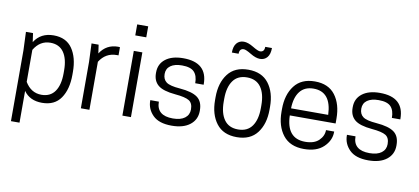

<svg xmlns="http://www.w3.org/2000/svg" viewBox="-82 -1052 3382 1548"><g transform="rotate(10 1609.0 -278.5)"><path d="M286 11Q186 11 136 -60V200H66V-380L60 -530H118L128 -458Q180 -541 286 -541Q389 -541 439 -468Q489 -395 489 -277V-253Q489 -135 439 -62Q389 11 286 11ZM136 -396V-134Q185 -52 270 -52Q343 -52 380 -105Q417 -158 417 -253V-277Q417 -372 380 -425Q343 -478 270 -478Q185 -478 136 -396Z M813 -541Q816 -541 819.5 -540.5Q823 -540 825 -540H828V-473H814Q723 -473 673 -393V0H603V-380L597 -530H655L665 -460Q717 -541 813 -541Z M943 0V-530H1013V0ZM1023 -745V-655H933V-745Z M1347 -48Q1410 -48 1444.5 -74Q1479 -100 1479 -145Q1479 -197 1447 -216.5Q1415 -236 1334 -243Q1232 -252 1191 -286.5Q1150 -321 1150 -384V-390Q1150 -460 1202.5 -500.5Q1255 -541 1347 -541Q1545 -541 1545 -363V-359H1476Q1476 -420 1447 -451Q1418 -482 1347 -482Q1287 -482 1253.5 -458Q1220 -434 1220 -390Q1220 -346 1249.5 -324Q1279 -302 1361 -296Q1462 -288 1506.5 -255Q1551 -222 1551 -150V-145Q1551 -74 1497 -31.5Q1443 11 1347 11Q1243 11 1193 -39Q1143 -89 1143 -158V-162H1213Q1213 -48 1347 -48Z M1657 -253V-277Q1657 -394 1713 -467.5Q1769 -541 1880 -541Q1991 -541 2047 -467.5Q2103 -394 2103 -277V-253Q2103 -136 2047 -62.5Q1991 11 1880 11Q1769 11 1713 -62.5Q1657 -136 1657 -253ZM2032 -253V-277Q2032 -371 1994 -424.5Q1956 -478 1880 -478Q1804 -478 1766 -424.5Q1728 -371 1728 -277V-253Q1728 -159 1766 -105.5Q1804 -52 1880 -52Q1956 -52 1994 -105.5Q2032 -159 2032 -253ZM1981 -746H2036Q2036 -695 2014 -669Q1992 -643 1955 -643Q1921 -643 1876.5 -670Q1832 -697 1815 -697Q1779 -697 1779 -654H1724Q1724 -705 1746 -731Q1768 -757 1805 -757Q1839 -757 1883.5 -730Q1928 -703 1945 -703Q1981 -703 1981 -746Z M2647 -236H2272Q2277 -48 2430 -48Q2504 -48 2542 -85Q2580 -122 2580 -170H2647V-166Q2647 -97 2590.5 -43Q2534 11 2430 11Q2316 11 2258.5 -62.5Q2201 -136 2201 -254V-276Q2201 -393 2257.5 -467Q2314 -541 2425 -541Q2536 -541 2591.5 -467.5Q2647 -394 2647 -276ZM2424 -482Q2351 -482 2312.5 -432.5Q2274 -383 2272 -294H2576Q2569 -482 2424 -482Z M2957 -48Q3020 -48 3054.5 -74Q3089 -100 3089 -145Q3089 -197 3057 -216.5Q3025 -236 2944 -243Q2842 -252 2801 -286.5Q2760 -321 2760 -384V-390Q2760 -460 2812.5 -500.5Q2865 -541 2957 -541Q3155 -541 3155 -363V-359H3086Q3086 -420 3057 -451Q3028 -482 2957 -482Q2897 -482 2863.5 -458Q2830 -434 2830 -390Q2830 -346 2859.5 -324Q2889 -302 2971 -296Q3072 -288 3116.5 -255Q3161 -222 3161 -150V-145Q3161 -74 3107 -31.5Q3053 11 2957 11Q2853 11 2803 -39Q2753 -89 2753 -158V-162H2823Q2823 -48 2957 -48Z"/></g></svg>

Font: Cooper Hewitt
Style: Book
Weight: 705
Designer: Village Type and Design LLC
Foundry: Cooper Hewitt Smithsonian Design Museum
Version: 1.000; ttfautohint (v1.8.1)